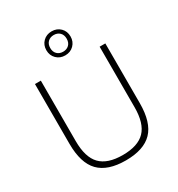

<svg xmlns="http://www.w3.org/2000/svg" viewBox="-228 -1134 1191 1288"><g transform="rotate(-30 367.5 -490.0)"><path d="M368 9Q228.5 9 161.8 -59.5Q95 -128 95 -277.5V-740H140.5V-271.5Q140.5 -146.5 195.5 -89.5Q250.5 -32.5 368 -32.5Q486 -32.5 541 -89.5Q596 -146.5 596 -271.5V-740H640V-277.5Q640 -128 573.8 -59.5Q507.5 9 368 9ZM368 -804.5Q327.5 -804.5 301 -831Q274.5 -857.5 274.5 -897.5Q274.5 -938 301 -964.2Q327.5 -990.5 368 -990.5Q408.5 -990.5 435 -964.2Q461.5 -938 461.5 -897.5Q461.5 -857.5 435 -831Q408.5 -804.5 368 -804.5ZM368 -833Q396 -833 413.8 -850.2Q431.5 -867.5 431.5 -897.5Q431.5 -927.5 413.8 -944.8Q396 -962 368 -962Q340 -962 322.2 -944.8Q304.5 -927.5 304.5 -897.5Q304.5 -867.5 322.2 -850.2Q340 -833 368 -833Z"/></g></svg>

Font: Encode Sans Semi Expanded ExtraLight
Style: Regular
Weight: 200
Width: 6
Designer: Multiple Designers
Foundry: Impallari Type
Version: Version 3.000; ttfautohint (v1.8.3) -l 8 -r 50 -G 200 -x 14 